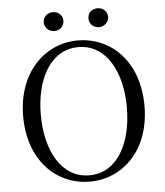

<svg xmlns="http://www.w3.org/2000/svg" viewBox="-60 -961 888 1031"><g transform="rotate(-5 383.5 -446.0)"><path d="M263 -806C291 -806 316 -827 316 -857C316 -889 291 -908 263 -908C236 -908 210 -889 210 -857C210 -827 236 -806 263 -806ZM504 -806C531 -806 557 -827 557 -857C557 -889 531 -908 504 -908C475 -908 451 -889 451 -857C451 -827 475 -806 504 -806ZM383 16C561 16 710 -126 710 -364C710 -605 561 -745 383 -745C206 -745 56 -601 56 -364C56 -123 206 16 383 16ZM383 -18C231 -18 151 -175 151 -364C151 -552 231 -709 383 -709C536 -709 615 -552 615 -364C615 -175 536 -18 383 -18Z"/></g></svg>

Font: Harano Aji Mincho KR
Style: Regular
Weight: 400
Foundry: Masamichi Hosoda
Version: HaranoAjiMinchoKR-Regular version 20230610;ttx 4.39.4